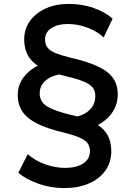

<svg xmlns="http://www.w3.org/2000/svg" viewBox="-20 -735 674 980"><path d="M308 225Q238 225 175.5 202.5Q113 180 73.5 147L121.5 52Q159.5 85.5 211 103.8Q262.5 122 312 122Q369.5 122 404.2 99.5Q439 77 439 38Q439 13 427.2 -3.5Q415.5 -20 386.2 -32.8Q357 -45.5 305 -58.5Q225 -77.5 173 -102.5Q121 -127.5 95.8 -163.5Q70.5 -199.5 70.5 -252Q70.5 -292 90 -325Q109.5 -358 143.8 -382.2Q178 -406.5 223.5 -419.5Q269 -432.5 321.5 -431.5L319.5 -357.5Q282 -358 251 -346.2Q220 -334.5 201.2 -312.2Q182.5 -290 182.5 -259Q182.5 -213.5 223.2 -190.2Q264 -167 340.5 -149Q448 -125.5 498 -83.2Q548 -41 548 37Q548 94 517.5 136.2Q487 178.5 433 201.8Q379 225 308 225ZM324.5 -61.5 324 -134.5Q363.5 -134.5 396 -147.5Q428.5 -160.5 447.5 -185Q466.5 -209.5 466.5 -245.5Q466.5 -273 450.8 -290.8Q435 -308.5 399.8 -321.8Q364.5 -335 307.5 -348.5Q199.5 -373.5 151.5 -416.2Q103.5 -459 103.5 -534Q103.5 -587 132.8 -627.8Q162 -668.5 213.5 -691.8Q265 -715 331.5 -715Q396 -715 454 -695.8Q512 -676.5 555 -640L509 -544Q485.5 -566 455 -581.2Q424.5 -596.5 391.2 -604.5Q358 -612.5 326 -612.5Q274.5 -612.5 242.2 -591.2Q210 -570 210 -534Q210 -506.5 224 -490Q238 -473.5 268.2 -462Q298.5 -450.5 348 -438.5Q463.5 -412.5 522.2 -371Q581 -329.5 581 -254Q581 -196 547.2 -152.8Q513.5 -109.5 455.5 -85.5Q397.5 -61.5 324.5 -61.5Z"/></svg>

Font: Geologica Roman Medium
Style: Regular
Weight: 500
Designer: Sindre Bremnes, Frode Helland
Foundry: Monokrom Skriftforlag AS
Version: Version 1.010;gftools[0.9.28]